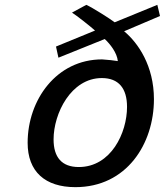

<svg xmlns="http://www.w3.org/2000/svg" viewBox="-20 -758 680 792"><path d="M94 -169C94 -50 166 14 291 14C502 14 615 -164 615 -349C615 -486 550 -581 492 -629L640 -692L629 -738L453 -666C435 -680 361 -727 336 -738L277 -706C296 -694 352 -650 372 -632L211 -566L221 -520L412 -597C434 -577 463 -540 466 -506C455 -508 422 -512 401 -513C213 -513 94 -346 94 -169ZM201 -183C201 -290 273 -436 400 -436C470 -436 504 -393 504 -317C504 -210 438 -69 305 -69C235 -69 201 -109 201 -183Z"/></svg>

Font: Perun Medium Italic
Style: Regular
Weight: 500
Italic angle: -12°
Foundry: Copyright (c) Stefan Peev, Context Ltd, 2016
Version: Version 1.026